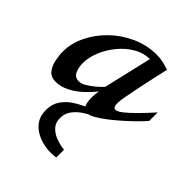

<svg xmlns="http://www.w3.org/2000/svg" viewBox="-194 -522 898 898"><g transform="rotate(45 255.5 -72.5)"><path d="M73.2 14.2Q42.5 14.2 26.1 -6.3Q9.8 -26.9 3.9 -55.7Q-2 -84.5 -2 -109.9Q-2 -164.1 23.7 -217.3Q49.3 -270.5 94.2 -314.2Q139.2 -357.9 197.5 -384Q255.9 -410.2 320.8 -410.2Q342.8 -410.2 362.3 -405.5Q381.8 -400.9 402.8 -394Q401.9 -388.2 396 -362.5Q390.1 -336.9 382.3 -301.3Q374.5 -265.6 366.9 -229Q359.4 -192.4 354.2 -163.3Q349.1 -134.3 349.1 -122.1Q349.1 -90.8 363.8 -90.8Q377 -90.8 399.7 -108.9Q422.4 -127 451.7 -156.7Q481 -186.5 513.2 -222.2V-166Q501.5 -151.9 479.2 -129.6Q457 -107.4 429.2 -82.5Q401.4 -57.6 373.3 -35.6Q345.2 -13.7 321 0.2Q296.9 14.2 282.2 14.2Q260.3 14.2 252.7 -5.6Q245.1 -25.4 245.1 -49.8Q245.1 -62.5 246.3 -75Q247.6 -87.4 249 -97.2Q229 -71.3 201.2 -45.4Q173.3 -19.5 140.6 -2.7Q107.9 14.2 73.2 14.2ZM149.9 -64Q165 -64 184.3 -75.2Q203.6 -86.4 222.7 -102.5Q241.7 -118.7 254.9 -132.8L311 -373Q270 -373 232.4 -351.1Q194.8 -329.1 165.5 -293.7Q136.2 -258.3 119.1 -217Q102.1 -175.8 102.1 -137.2Q102.1 -108.9 112.5 -86.4Q123 -64 149.9 -64ZM289.6 265.1Q268.1 265.1 241.7 259Q215.3 252.9 190.9 238.5Q166.5 224.1 150.9 200Q135.3 175.8 135.3 139.2Q135.3 101.1 152.8 74.7Q170.4 48.3 193.8 31.7Q217.3 15.1 236.1 6.3Q254.9 -2.4 257.3 -4.9H329.6Q329.1 -4.9 310.8 2.9Q292.5 10.7 268.6 26.1Q244.6 41.5 226.6 64.7Q208.5 87.9 208.5 119.1Q208.5 149.9 225.6 168.2Q242.7 186.5 265.6 195.8Q288.6 205.1 306.6 208Q324.7 210.9 326.7 210.9V262.2Q310.1 265.1 289.6 265.1Z"/></g></svg>

Font: Norican
Style: Regular
Weight: 400
Designer: Vernon Adams
Foundry: Vernon Adams
Version: Version 1.100; ttfautohint (v1.8.4.7-5d5b);gftools[0.9.33]